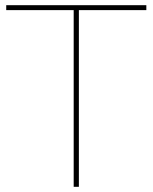

<svg xmlns="http://www.w3.org/2000/svg" viewBox="-20 -720 588 740"><path d="M284 0V-681H544V-700H4V-681H264V0Z"/></svg>

Font: Montserrat-Alt1 Thin
Style: Regular
Weight: 100
Designer: Differentunic
Foundry: Differentunic
Version: Version 7.222